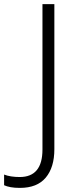

<svg xmlns="http://www.w3.org/2000/svg" viewBox="-108 -734 380 936"><path d="M-11 182Q-37 182 -56 178.5Q-75 175 -88 169V117Q-73 123 -53.5 126Q-34 129 -12 129Q99 129 99 -5V-714H157V-7Q157 82 115 132Q73 182 -11 182Z"/></svg>

Font: Noto Sans Canadian Aboriginal Light
Style: Regular
Weight: 300
Designer: Monotype Design Team, Typotheque's Kevin King
Foundry: Monotype Imaging Inc.
Version: Version 2.004; ttfautohint (v1.8.4.7-5d5b)